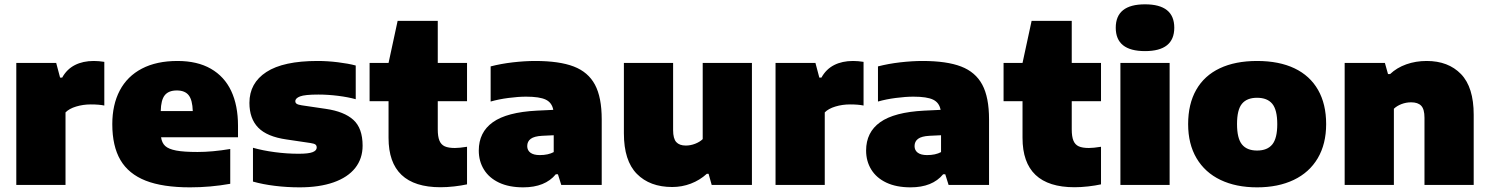

<svg xmlns="http://www.w3.org/2000/svg" viewBox="-20 -834 6717 866"><path d="M53.5 -550H233.5L251 -484H260.5Q281.5 -522 317.8 -540.5Q354 -559 403 -559Q425.5 -559 450.5 -555V-358Q427 -363 389 -363Q355 -363 323.5 -353.5Q292 -344 275.5 -327V0H53.5Z M1053.5 -215H706.5Q710 -189.5 725.2 -175.5Q740.5 -161.5 774.8 -155Q809 -148.5 871 -148.5Q937.5 -148.5 1018.5 -162V-5Q929 11 837 11Q714 11 637 -19.2Q560 -49.5 523.2 -112.2Q486.5 -175 486.5 -274Q486.5 -361.5 520.2 -425.8Q554 -490 620 -524.5Q686 -559 780.5 -559Q870 -559 931 -524Q992 -489 1022.8 -423.8Q1053.5 -358.5 1053.5 -267ZM705 -333H849.5Q848 -383 831 -404.5Q814 -426 777.5 -426Q740.5 -426 723.2 -404.5Q706 -383 705 -333Z M1121 -15V-167.5Q1165 -155 1219.2 -147.8Q1273.5 -140.5 1327 -140.5Q1372 -140.5 1390.2 -147.8Q1408.5 -155 1408.5 -168.5Q1408.5 -177.5 1402.8 -182Q1397 -186.5 1380 -189L1272 -205Q1184.5 -217.5 1144.8 -258.2Q1105 -299 1105 -370Q1105 -459.5 1181.5 -509.2Q1258 -559 1412 -559Q1457.5 -559 1504.2 -553.2Q1551 -547.5 1584.5 -538.5V-386.5Q1550.5 -396 1504.8 -401.8Q1459 -407.5 1416 -407.5Q1355 -407.5 1333.5 -399.2Q1312 -391 1312 -377.5Q1312 -370 1318.2 -365.8Q1324.5 -361.5 1341 -359L1449.5 -343Q1532.5 -331 1574 -293.2Q1615.5 -255.5 1615.5 -177Q1615.5 -118.5 1582 -76.2Q1548.5 -34 1484.5 -11.5Q1420.5 11 1331 11Q1274 11 1219.5 4.2Q1165 -2.5 1121 -15Z M1954.5 -377.5V-250.5Q1954.5 -218 1962 -199.8Q1969.5 -181.5 1986 -174Q2002.5 -166.5 2032 -166.5Q2052 -166.5 2086.5 -172V-2.5Q2061.5 3 2028.8 6.8Q1996 10.5 1967 10.5Q1732.5 10.5 1732.5 -212V-377.5H1647V-550H1732.5L1773.5 -740H1954.5V-550H2086.5V-377.5Z M2694 -296V0H2511.5L2496.5 -48H2487Q2438.5 11 2340 11Q2276 11 2231 -10.2Q2186 -31.5 2162.8 -69.2Q2139.5 -107 2139.5 -155Q2139.5 -237.5 2203 -282.8Q2266.5 -328 2401.5 -335L2475.5 -338.5Q2469.5 -371 2441.8 -384.5Q2414 -398 2353 -398Q2317.5 -398 2273.5 -392.2Q2229.5 -386.5 2193 -376V-534.5Q2239 -546.5 2293 -552.8Q2347 -559 2394 -559Q2503 -559 2568 -534Q2633 -509 2663.5 -452Q2694 -395 2694 -296ZM2477.5 -148V-224L2425 -221.5Q2389.5 -219.5 2373.8 -207.8Q2358 -196 2358 -175Q2358 -156 2372.5 -145.2Q2387 -134.5 2414.5 -134.5Q2452.5 -134.5 2477.5 -148Z M2794 -232.5V-550H3016V-247Q3016 -209 3030.2 -193.2Q3044.5 -177.5 3073 -177.5Q3094.5 -177.5 3115.2 -185.5Q3136 -193.5 3149.5 -206.5V-550H3371.5V0H3190L3176 -50H3168Q3136 -21 3096 -5.8Q3056 9.5 3012 9.5Q2911 9.5 2852.5 -49.8Q2794 -109 2794 -232.5Z M3478 -550H3658L3675.5 -484H3685Q3706 -522 3742.2 -540.5Q3778.5 -559 3827.5 -559Q3850 -559 3875 -555V-358Q3851.5 -363 3813.5 -363Q3779.5 -363 3748 -353.5Q3716.5 -344 3700 -327V0H3478Z M4441 -296V0H4258.5L4243.5 -48H4234Q4185.5 11 4087 11Q4023 11 3978 -10.2Q3933 -31.5 3909.8 -69.2Q3886.5 -107 3886.5 -155Q3886.5 -237.5 3950 -282.8Q4013.5 -328 4148.5 -335L4222.5 -338.5Q4216.5 -371 4188.8 -384.5Q4161 -398 4100 -398Q4064.5 -398 4020.5 -392.2Q3976.5 -386.5 3940 -376V-534.5Q3986 -546.5 4040 -552.8Q4094 -559 4141 -559Q4250 -559 4315 -534Q4380 -509 4410.5 -452Q4441 -395 4441 -296ZM4224.5 -148V-224L4172 -221.5Q4136.5 -219.5 4120.8 -207.8Q4105 -196 4105 -175Q4105 -156 4119.5 -145.2Q4134 -134.5 4161.5 -134.5Q4199.5 -134.5 4224.5 -148Z M4814 -377.5V-250.5Q4814 -218 4821.5 -199.8Q4829 -181.5 4845.5 -174Q4862 -166.5 4891.5 -166.5Q4911.5 -166.5 4946 -172V-2.5Q4921 3 4888.2 6.8Q4855.5 10.5 4826.5 10.5Q4592 10.5 4592 -212V-377.5H4506.5V-550H4592L4633 -740H4814V-550H4946V-377.5Z M5033.5 0V-550H5255.5V0ZM5012.5 -709Q5012.5 -814.5 5144.5 -814.5Q5276.5 -814.5 5276.5 -709Q5276.5 -603.5 5144.5 -603.5Q5012.5 -603.5 5012.5 -709Z M5339 -274Q5339 -365 5375.5 -429Q5412 -493 5481.8 -526Q5551.5 -559 5650 -559Q5749 -559 5818.8 -525.8Q5888.5 -492.5 5925 -428.5Q5961.5 -364.5 5961.5 -274.5Q5961.5 -184.5 5923.5 -120.2Q5885.5 -56 5815.2 -22.5Q5745 11 5650 11Q5555 11 5485 -22.5Q5415 -56 5377 -120.2Q5339 -184.5 5339 -274ZM5741 -274Q5741 -338.5 5718.5 -365.8Q5696 -393 5650 -393Q5604 -393 5581.8 -366Q5559.5 -339 5559.5 -274.5Q5559.5 -210 5581.8 -182.5Q5604 -155 5650 -155Q5696 -155 5718.5 -182.5Q5741 -210 5741 -274Z M6045 -550H6226.5L6240.5 -500H6250Q6280 -528.5 6322.8 -543.8Q6365.5 -559 6415 -559Q6512.5 -559 6569.8 -499.8Q6627 -440.5 6627 -316.5V0H6405V-303Q6405 -341.5 6390.2 -357Q6375.5 -372.5 6345 -372.5Q6322 -372.5 6301.2 -364.5Q6280.5 -356.5 6267 -343.5V0H6045Z"/></svg>

Font: Encode Sans Semi Expanded Black
Style: Regular
Weight: 900
Width: 6
Designer: Multiple Designers
Foundry: Impallari Type
Version: Version 2.000